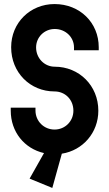

<svg xmlns="http://www.w3.org/2000/svg" viewBox="-20 -743 539 947"><path d="M238 184 285 15C388 -1 465 -88 465 -197C465 -321 370 -414 250 -414C199 -414 158 -456 158 -509C158 -560 199 -600 250 -600C303 -600 345 -560 345 -509V-495H467V-510C467 -631 374 -723 249 -723C129 -723 35 -631 35 -510C35 -385 129 -292 249 -292C301 -292 342 -252 342 -197C342 -145 301 -104 249 -104C197 -104 155 -145 155 -198V-212H33V-197C33 -93 100 -10 197 12L126 138Z"/></svg>

Font: Lineal
Style: Bold
Weight: 700
Designer: Created by Frank Adebiaye with contributions from Anton Moglia & Ariel Martín Pérez
Created by Frank ADEBIAYE with FontF
Foundry: Velvetyne Type Foundry
Version: Version 2.000;Glyphs 3.2 (3227)